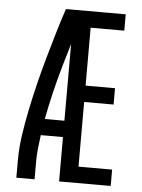

<svg xmlns="http://www.w3.org/2000/svg" viewBox="-53 -777 605 819"><g transform="rotate(5 250.0 -367.5)"><path d="M48 0V-74Q48 -130 56.5 -186Q65 -242 76.5 -297.5Q88 -353 101.5 -408Q115 -463 130.5 -518Q146 -573 162 -627Q178 -681 196 -735H231V-725L270 -714Q234 -602 201.5 -488.5Q169 -375 147 -260H231V-190H136Q132 -161 129 -132Q126 -103 126 -74V0ZM231 0V-735H452V-665H308V-417H434V-347H308V-70H452V0Z"/></g></svg>

Font: Zed Mono
Style: Regular
Weight: 400
Monospace: yes
Designer: Belleve Invis
Foundry: Belleve Invis
Version: Version 1.0.0; ttfautohint (v1.8.4)